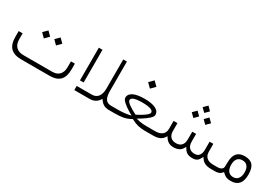

<svg xmlns="http://www.w3.org/2000/svg" viewBox="37 -1496 3360 2345"><g transform="rotate(30 1717.0 -324.0)"><path d="M261.2 -58.6H664.1Q730.5 -58.6 765.9 -95.5Q801.3 -132.3 801.3 -201.7V-283.2H856.9V-203.1Q856.9 -99.1 809.6 -49.6Q762.2 0 662.6 0H262.7Q162.1 0 112.8 -49.3Q63.5 -98.6 63.5 -201.2V-284.7H119.1V-201.7Q119.1 -132.3 155.8 -95.5Q192.4 -58.6 261.2 -58.6ZM489.7 -416.5 545.9 -473.1 602.5 -416.5 545.9 -359.9ZM317.9 -416.5 374.5 -473.1 430.7 -416.5 374.5 -359.9Z M1509.3 0H1498Q1472.2 0 1451.2 -6.1Q1430.2 -12.2 1414.1 -24.2Q1397.9 -36.1 1386.5 -48.8Q1375 -61.5 1363.3 -79.6Q1344.2 -41.5 1309.1 -20.8Q1273.9 0 1231.4 0H1012.2V-58.6H1223.1Q1282.2 -58.6 1312.5 -98.6Q1342.8 -138.7 1342.8 -211.9V-622.6H1394.5V-211.4Q1394.5 -174.3 1399.2 -147.9Q1403.8 -121.6 1415 -100.6Q1426.3 -79.6 1447.3 -69.1Q1468.3 -58.6 1499 -58.6H1509.8Q1516.6 -58.6 1519.3 -51.3Q1522 -43.9 1522 -32.7V-27.3Q1522 -16.1 1518.8 -8.1Q1515.6 0 1509.3 0ZM1012.7 -598.1H1064.5V-137.2H1012.7Z M1744.6 -535.2 1802.7 -593.3 1860.8 -535.2 1802.7 -477.1ZM2053.2 0H2000.5Q1899.4 0 1816.4 -47.4L1809.1 -51.3L1802.2 -47.4Q1749.5 -18.6 1700.7 -9.3Q1651.9 0 1579.1 0H1505.9Q1493.2 0 1493.2 -27.3V-32.7Q1493.2 -58.6 1505.4 -58.6H1578.6Q1639.6 -58.6 1682.6 -63.2Q1725.6 -67.9 1773.9 -79.6Q1772.9 -80.1 1770.5 -81.5Q1758.3 -88.4 1747.8 -94.5Q1737.3 -100.6 1714.4 -114.5Q1691.4 -128.4 1673.6 -141.8Q1655.8 -155.3 1637.2 -171.1Q1618.7 -187 1608.2 -202.6Q1597.7 -218.3 1597.7 -231Q1597.7 -284.7 1653.8 -311.3Q1710 -337.9 1810.1 -337.9Q1910.2 -337.9 1966.1 -311.3Q2022 -284.7 2022 -231Q2022 -218.8 2011.7 -203.4Q2001.5 -188 1982.9 -172.4Q1964.4 -156.7 1946.8 -143.3Q1929.2 -129.9 1906 -115.5Q1882.8 -101.1 1872.6 -95Q1862.3 -88.9 1849.6 -81.5Q1846.7 -80.1 1845.7 -79.6Q1874 -71.3 1899.2 -66.7Q1924.3 -62 1947.8 -60.3Q1971.2 -58.6 2003.4 -58.6H2053.2Q2065.9 -58.6 2065.9 -32.7V-27.3Q2065.9 0 2053.2 0ZM1816.9 -117.7Q1819.8 -119.1 1825.2 -121.8Q1830.6 -124.5 1845.7 -132.8Q1860.8 -141.1 1874.8 -149.2Q1888.7 -157.2 1905.5 -168.7Q1922.4 -180.2 1934.6 -190.2Q1946.8 -200.2 1955.1 -211.2Q1963.4 -222.2 1963.4 -230.5Q1963.4 -284.2 1809.1 -284.2Q1655.8 -284.2 1655.8 -230.5Q1655.8 -218.8 1670.9 -202.9Q1686 -187 1707.5 -172.6Q1729 -158.2 1750.5 -145.5Q1772 -132.8 1787.1 -125.5L1802.2 -117.7L1809.6 -113.3ZM2087.2 -58.6Q2090.6 -58.6 2090.6 -32.7V-27.3Q2090.6 -16.1 2089.7 -8.1Q2088.9 0 2087.1 0H2051.7Q2048.1 0 2048.1 -27.3V-32.7Q2048.1 -58.6 2051.6 -58.6Z M2473.6 -603 2525.9 -655.3 2577.6 -603 2525.9 -551.3ZM2557.6 -483.4 2609.4 -535.2 2661.6 -483.4 2609.4 -431.2ZM2389.6 -483.4 2441.9 -535.2 2493.7 -483.4 2441.9 -431.2ZM2948.2 0H2939Q2887.7 0 2854 -15.4Q2820.3 -30.8 2799.8 -61.5L2786.1 -81.5L2774.9 -60.1Q2762.7 -37.6 2750 -24.9Q2737.3 -12.2 2719 -6.1Q2700.7 0 2674.3 0Q2630.4 0 2602.8 -14.9Q2575.2 -29.8 2556.2 -62L2543 -83L2530.8 -61.5Q2496.1 0 2409.2 0Q2369.6 0 2341.3 -14.9Q2313 -29.8 2292 -62L2279.8 -81.1L2267.6 -62.5Q2246.6 -30.8 2211.7 -15.4Q2176.8 0 2119.6 0H2074.2Q2061.5 0 2061.5 -27.3V-32.7Q2061.5 -58.6 2073.7 -58.6H2120.1Q2181.2 -58.6 2215.8 -86.7Q2250.5 -114.7 2250.5 -168V-280.3H2304.7L2305.2 -167Q2305.7 -115.2 2333 -86.9Q2360.4 -58.6 2411.1 -58.6Q2459.5 -58.6 2486.6 -87.2Q2513.7 -115.7 2513.7 -167.5L2514.2 -280.3H2567.9L2568.4 -168.5Q2568.8 -115.7 2595.7 -87.4Q2622.6 -59.1 2672.9 -59.1Q2715.3 -59.1 2736.8 -87.9Q2758.3 -116.7 2758.3 -167.5V-280.3H2811L2811.5 -168.9Q2812 -115.2 2844.2 -86.9Q2876.5 -58.6 2935.1 -58.6H2948.2Q2955.1 -58.6 2958 -51.3Q2960.9 -43.9 2960.9 -32.7V-27.3Q2960.9 0 2948.2 0Z M2943.4 -58.6H2992.2Q3069.8 -58.6 3073.2 -111.3Q3074.7 -134.3 3074.7 -168.5Q3074.7 -258.3 3111.6 -300.3Q3148.4 -342.3 3220.7 -342.3Q3298.3 -342.3 3334.5 -301Q3370.6 -259.8 3370.6 -167.5Q3370.6 6.8 3220.7 6.8Q3180.7 6.8 3156.2 -3.2Q3131.8 -13.2 3108.4 -36.1L3097.2 -47.4L3086.9 -35.2Q3071.3 -17.1 3049.1 -8.5Q3026.9 0 2993.2 0H2943.8Q2931.2 0 2931.2 -27.3V-32.7Q2931.2 -58.6 2943.4 -58.6ZM3316.4 -169.4Q3316.4 -224.1 3292.2 -254.4Q3268.1 -284.7 3221.2 -284.7Q3174.8 -284.7 3150.9 -254.4Q3127 -224.1 3127 -169.4Q3127 -112.8 3151.4 -80.8Q3175.8 -48.8 3221.7 -48.8Q3267.6 -48.8 3292 -80.8Q3316.4 -112.8 3316.4 -169.4Z"/></g></svg>

Font: Shabnam Thin FD-WOL
Style: Thin-FD-WOL
Weight: 100
Foundry: DejaVu fonts team - Redesigned by Saber Rastikerdar - Based on Vazir font
Version: Version 5.0.1